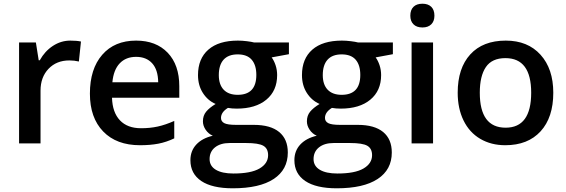

<svg xmlns="http://www.w3.org/2000/svg" viewBox="-20 -767 3029 1027"><path d="M356 -549.8Q390.6 -549.8 413.1 -544.9L401.9 -438Q377.4 -443.8 351.1 -443.8Q282.2 -443.8 239.5 -398.9Q196.8 -354 196.8 -282.2V0H82V-540H171.9L187 -444.8H192.9Q219.7 -493.2 262.9 -521.5Q306.2 -549.8 356 -549.8Z M729 9.8Q603 9.8 532 -63.7Q460.9 -137.2 460.9 -266.1Q460.9 -398.4 526.9 -474.1Q592.8 -549.8 708 -549.8Q814.9 -549.8 877 -484.9Q939 -419.9 939 -306.2V-244.1H579.1Q581.5 -165.5 621.6 -123.3Q661.6 -81.1 734.4 -81.1Q782.2 -81.1 823.5 -90.1Q864.7 -99.1 912.1 -120.1V-26.9Q870.1 -6.8 827.1 1.5Q784.2 9.8 729 9.8ZM708 -462.9Q653.3 -462.9 620.4 -428.2Q587.4 -393.6 581.1 -327.1H826.2Q825.2 -394 793.9 -428.5Q762.7 -462.9 708 -462.9Z M1525.4 -540V-477.1L1433.1 -460Q1445.8 -442.9 1454.1 -418Q1462.4 -393.1 1462.4 -365.2Q1462.4 -281.7 1404.8 -233.9Q1347.2 -186 1246.1 -186Q1220.2 -186 1199.2 -189.9Q1162.1 -167 1162.1 -136.2Q1162.1 -117.7 1179.4 -108.4Q1196.8 -99.1 1243.2 -99.1H1337.4Q1426.8 -99.1 1473.1 -61Q1519.5 -22.9 1519.5 48.8Q1519.5 140.6 1443.8 190.4Q1368.2 240.2 1225.1 240.2Q1114.7 240.2 1056.6 201.2Q998.5 162.1 998.5 89.8Q998.5 40 1030 6.1Q1061.5 -27.8 1118.2 -41Q1095.2 -50.8 1080.3 -72.5Q1065.4 -94.2 1065.4 -118.2Q1065.4 -148.4 1082.5 -169.4Q1099.6 -190.4 1133.3 -210.9Q1091.3 -229 1065.2 -269.8Q1039.1 -310.5 1039.1 -365.2Q1039.1 -453.1 1094.5 -501.5Q1149.9 -549.8 1252.4 -549.8Q1275.4 -549.8 1300.5 -546.6Q1325.7 -543.5 1338.4 -540ZM1101.1 84Q1101.1 121.1 1134.5 141.1Q1168 161.1 1228.5 161.1Q1322.3 161.1 1368.2 134.3Q1414.1 107.4 1414.1 63Q1414.1 27.8 1388.9 12.9Q1363.8 -2 1295.4 -2H1208.5Q1159.2 -2 1130.1 21.2Q1101.1 44.4 1101.1 84ZM1150.4 -365.2Q1150.4 -314.5 1176.5 -287.1Q1202.6 -259.8 1251.5 -259.8Q1351.1 -259.8 1351.1 -366.2Q1351.1 -418.9 1326.4 -447.5Q1301.8 -476.1 1251.5 -476.1Q1201.7 -476.1 1176 -447.8Q1150.4 -419.4 1150.4 -365.2Z M2081.5 -540V-477.1L1989.3 -460Q2002 -442.9 2010.3 -418Q2018.6 -393.1 2018.6 -365.2Q2018.6 -281.7 1960.9 -233.9Q1903.3 -186 1802.2 -186Q1776.4 -186 1755.4 -189.9Q1718.3 -167 1718.3 -136.2Q1718.3 -117.7 1735.6 -108.4Q1752.9 -99.1 1799.3 -99.1H1893.6Q1982.9 -99.1 2029.3 -61Q2075.7 -22.9 2075.7 48.8Q2075.7 140.6 2000 190.4Q1924.3 240.2 1781.2 240.2Q1670.9 240.2 1612.8 201.2Q1554.7 162.1 1554.7 89.8Q1554.7 40 1586.2 6.1Q1617.7 -27.8 1674.3 -41Q1651.4 -50.8 1636.5 -72.5Q1621.6 -94.2 1621.6 -118.2Q1621.6 -148.4 1638.7 -169.4Q1655.8 -190.4 1689.5 -210.9Q1647.5 -229 1621.3 -269.8Q1595.2 -310.5 1595.2 -365.2Q1595.2 -453.1 1650.6 -501.5Q1706.1 -549.8 1808.6 -549.8Q1831.5 -549.8 1856.7 -546.6Q1881.8 -543.5 1894.5 -540ZM1657.2 84Q1657.2 121.1 1690.7 141.1Q1724.1 161.1 1784.7 161.1Q1878.4 161.1 1924.3 134.3Q1970.2 107.4 1970.2 63Q1970.2 27.8 1945.1 12.9Q1919.9 -2 1851.6 -2H1764.6Q1715.3 -2 1686.3 21.2Q1657.2 44.4 1657.2 84ZM1706.5 -365.2Q1706.5 -314.5 1732.7 -287.1Q1758.8 -259.8 1807.6 -259.8Q1907.2 -259.8 1907.2 -366.2Q1907.2 -418.9 1882.6 -447.5Q1857.9 -476.1 1807.6 -476.1Q1757.8 -476.1 1732.2 -447.8Q1706.5 -419.4 1706.5 -365.2Z M2296.4 0H2181.6V-540H2296.4ZM2174.8 -683.1Q2174.8 -713.9 2191.7 -730.5Q2208.5 -747.1 2239.7 -747.1Q2270 -747.1 2286.9 -730.5Q2303.7 -713.9 2303.7 -683.1Q2303.7 -653.8 2286.9 -637Q2270 -620.1 2239.7 -620.1Q2208.5 -620.1 2191.7 -637Q2174.8 -653.8 2174.8 -683.1Z M2939.5 -271Q2939.5 -138.7 2871.6 -64.5Q2803.7 9.8 2682.6 9.8Q2606.9 9.8 2548.8 -24.4Q2490.7 -58.6 2459.5 -122.6Q2428.2 -186.5 2428.2 -271Q2428.2 -402.3 2495.6 -476.1Q2563 -549.8 2685.5 -549.8Q2802.7 -549.8 2871.1 -474.4Q2939.5 -398.9 2939.5 -271ZM2546.4 -271Q2546.4 -84 2684.6 -84Q2821.3 -84 2821.3 -271Q2821.3 -456.1 2683.6 -456.1Q2611.3 -456.1 2578.9 -408.2Q2546.4 -360.4 2546.4 -271Z"/></svg>

Font: f2_4961           
Style: Regular
Weight: 600
Foundry: Ascender Corporation
Version: Version 1.10